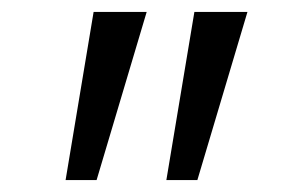

<svg xmlns="http://www.w3.org/2000/svg" viewBox="-20 -711 475 322"><path d="M137 -691 90 -409H142L226 -691ZM306 -691 259 -409H311L395 -691Z"/></svg>

Font: SpinnyJost Regular
Style: Regular
Weight: 400
Version: Version 3.710